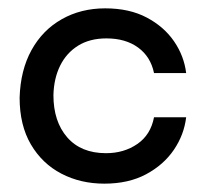

<svg xmlns="http://www.w3.org/2000/svg" viewBox="-20 -430 501 460"><path d="M230 10Q173 10 127 -14Q81 -38 54 -84Q27 -130 27 -196Q29 -262 55.5 -310Q82 -358 128 -384Q174 -410 232 -410Q290 -410 331.5 -388Q373 -366 397 -331Q421 -296 426 -255H349Q341 -294 311 -316Q281 -338 235 -338Q195 -338 167 -320.5Q139 -303 124 -272.5Q109 -242 108 -202Q108 -139 141 -101Q174 -63 234 -63Q277 -63 309 -85Q341 -107 349 -149H426Q421 -107 396.5 -71Q372 -35 330 -12.5Q288 10 230 10Z"/></svg>

Font: Darker Grotesque SemiBold
Style: Regular
Weight: 600
Designer: Gabriel Lam
Foundry: TypeRant
Version: Version 1.000;gftools[0.9.28]